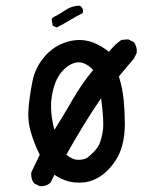

<svg xmlns="http://www.w3.org/2000/svg" viewBox="-20 -631 540 663"><path d="M117.2 11.7 97.7 2Q85.9 -13.7 87.9 -35.2L117.2 -96.7Q97.7 -135.7 85.9 -176.8Q74.2 -217.8 79.1 -264.6Q84 -311.5 92.8 -353.5Q101.6 -395.5 129.9 -430.7Q158.2 -465.8 197.3 -481.4Q236.3 -497.1 274.9 -491.2Q313.5 -485.4 356.4 -452.1Q376 -477.5 399.4 -493.2L422.9 -495.1L442.4 -485.4Q454.1 -469.7 452.1 -448.2L442.4 -428.7L390.6 -367.2Q403.3 -325.2 407.2 -284.2Q411.1 -243.2 411.1 -204.1Q411.1 -165 403.3 -133.8Q395.5 -102.5 380.9 -79.6Q366.2 -56.6 346.7 -38.1Q327.1 -19.5 300.8 -8.8Q274.4 2 238.8 -1Q203.1 -3.9 168 -27.3L154.3 0Q138.7 13.7 117.2 11.7ZM282.2 -86.9Q313.5 -112.3 322.3 -131.8Q331.1 -151.4 335.4 -181.6Q339.8 -211.9 329.1 -292Q295.9 -243.2 266.1 -194.3Q236.3 -145.5 209 -96.7Q230.5 -79.1 250.5 -79.1Q270.5 -79.1 282.2 -86.9ZM168 -182.6Q201.2 -235.4 231.4 -288.1Q261.7 -340.8 301.8 -389.6Q270.5 -420.9 242.7 -415Q214.8 -409.2 191.4 -380.9Q168 -352.5 159.2 -300.3Q150.4 -248 168 -182.6ZM175.8 -536.1 162.1 -542 158.2 -564.5 162.1 -570.3Q185.5 -582 207 -596.7Q228.5 -611.3 255.9 -611.3Q270.5 -601.6 265.6 -585.9Q242.2 -574.2 220.7 -561Q199.2 -547.9 175.8 -536.1Z"/></svg>

Font: JasonHandwriting2
Style: Regular
Weight: 400
Version: Version 1.05.10